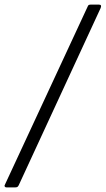

<svg xmlns="http://www.w3.org/2000/svg" viewBox="-50 -762 458 832"><path d="M-22 50Q-27 50 -29 47Q-31 44 -30 41L331 -736Q333 -740 335.5 -741Q338 -742 342 -742H379Q386 -742 387.5 -738Q389 -734 386 -727L31 41Q28 47 24.5 48.5Q21 50 16 50H-22Z"/></svg>

Font: Libre Franklin Light
Style: Italic
Weight: 300
Italic angle: -8°
Designer: Pablo Impallari, Rodrigo Fuenzalida, Nhung Nguyen
Foundry: Impallari Type
Version: Version 3.000